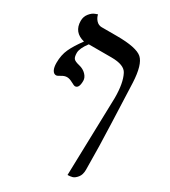

<svg xmlns="http://www.w3.org/2000/svg" viewBox="-189 -661 855 965"><g transform="rotate(30 238.0 -179.0)"><path d="M169.9 -195.8Q164.1 -195.8 146 -205.8Q127.9 -215.8 113.8 -215.8Q98.6 -215.8 82.8 -205.8Q66.9 -195.8 60.1 -195.8Q46.9 -195.8 38.8 -210.4Q30.8 -225.1 30.8 -252Q30.8 -296.9 46.9 -332Q63 -367.2 97.2 -413.1Q31.2 -429.2 30.8 -495.1Q30.8 -520 45.4 -538.1Q60.1 -556.2 75.2 -561.5L89.8 -566.9Q93.8 -547.9 106.9 -533.9Q120.1 -520 138.2 -520H225.1Q340.3 -520 374.3 -489.5Q408.2 -459 413.1 -356.9L421.9 -131.8Q427.7 5.4 428.2 140.1Q428.2 168.9 414.6 185.5Q400.9 202.1 387.9 205.6Q375 209 360.8 209L373 -245.1Q373 -331.1 349.1 -377Q331.1 -413.1 256.8 -413.1H125Q94.2 -372.1 94.2 -346.2Q94.2 -323.2 101.6 -313.7Q108.9 -304.2 136.2 -297.9Q161.1 -292 177 -275.4Q192.9 -258.8 192.9 -240.2Q192.9 -195.8 169.9 -195.8Z"/></g></svg>

Font: Linux Libertine Initials
Style: Initials
Weight: 400
Designer: Philipp H. Poll
Foundry: Philipp H. Poll
Version: Version 5.0.6